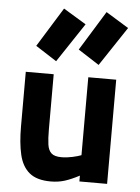

<svg xmlns="http://www.w3.org/2000/svg" viewBox="-57 -862 667 918"><g transform="rotate(5 276.5 -403.0)"><path d="M221 12Q154 12 118.5 -17.5Q83 -47 70 -103Q57 -159 57 -238V-500H191V-236Q191 -191 195 -163Q199 -135 214 -121.5Q229 -108 262 -108Q288 -108 315 -114Q342 -120 357 -126V-500H491V0H358V-28Q318 -7 287.5 2.5Q257 12 221 12ZM197 -563 96 -628 213 -817 322 -751ZM401 -563 300 -628 417 -818 526 -751Z"/></g></svg>

Font: Titillium Web
Style: Bold
Weight: 700
Designer: Mohamed Gaber, Accademia di Belle Arti di Urbino
Foundry: Kief Type Foundry, Accademia di Belle Arti di Urbino
Version: Version 3.000